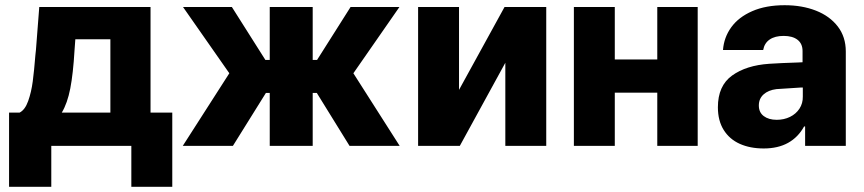

<svg xmlns="http://www.w3.org/2000/svg" viewBox="-20 -557 3297 733"><path d="M14.6 -127H54.7Q75.7 -137.7 87.6 -171.4Q99.6 -205.1 105 -246.1Q110.4 -287.1 115.2 -347.7L117.2 -366.2L129.9 -530.3H554.7V-127H637.7V156.2H481.4V0H175.8V156.2H14.6ZM401.4 -127V-407.2H267.6L264.6 -366.2Q259.3 -275.9 248.3 -219.2Q237.3 -162.6 215.8 -127Z M855.5 -277.3 678.7 -530.3H865.2L993.2 -328.1H1009.8V-530.3H1173.8V-328.1H1190.4L1318.4 -530.3H1504.9L1329.1 -277.3L1505.9 0H1314.5L1189.5 -202.1H1173.8V0H1009.8V-202.1H995.1L869.1 0H677.7Z M1906.2 -530.3H2065.4V0H1909.2V-317.4L1735.4 0H1576.2V-530.3H1732.4V-213.9Z M2327.1 -330.1H2489.3V-530.3H2643.6V0H2489.3V-203.1H2327.1V0H2170.9V-530.3H2327.1Z M2917 -313.5Q2960.9 -316.4 3024.4 -318.4Q3032.2 -319.3 3043.9 -319.3V-362.3Q3043.9 -390.1 3024.9 -405Q3005.9 -419.9 2971.7 -419.9Q2938.5 -419.9 2918.5 -406.2Q2898.4 -392.6 2893.6 -366.2H2740.2Q2743.7 -414.1 2771.7 -452.9Q2799.8 -491.7 2851.8 -514.4Q2903.8 -537.1 2975.6 -537.1Q3042 -537.1 3095 -516.4Q3147.9 -495.6 3178.5 -455.8Q3209 -416 3209 -360.4V0H3053.7V-74.2H3049.8Q3027.3 -33.2 2988.8 -11.7Q2950.2 9.8 2895.5 9.8Q2843.8 9.8 2804.4 -7.8Q2765.1 -25.4 2742.9 -60.8Q2720.7 -96.2 2720.7 -147.5Q2720.7 -229.5 2774.9 -268.6Q2829.1 -307.6 2917 -313.5ZM2945.3 -99.6Q2973.1 -99.6 2996.1 -110.8Q3019 -122.1 3032.2 -142.3Q3045.4 -162.6 3044.9 -188.5V-222.7H3035.2L2944.3 -216.8Q2913.1 -212.9 2895 -196.5Q2877 -180.2 2877 -154.3Q2877 -127.9 2895.8 -113.8Q2914.6 -99.6 2945.3 -99.6Z"/></svg>

Font: Pretendard Std ExtraBold
Style: Regular
Weight: 800
Designer: Base glyphs from Inter by Rasmus Andersson; Hangeul glyphs from Noto Sans CJK(Source Han Sans) by Jang Soo-young and Kan
Foundry: Kil Hyung-jin
Version: Version 1.309